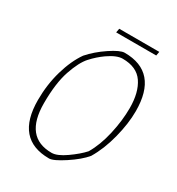

<svg xmlns="http://www.w3.org/2000/svg" viewBox="-168 -791 832 905"><g transform="rotate(30 248.0 -338.5)"><path d="M52 -204Q52 -288 74 -364Q96 -440 132 -491Q168 -532 219.5 -566.5Q271 -601 295 -601Q478 -601 478 -388Q478 -321 457.5 -241Q437 -161 401 -101Q371 -65 314.5 -28Q258 9 235 9Q52 9 52 -204ZM380 -114Q412 -168 429 -243.5Q446 -319 446 -387Q446 -472 412 -522Q378 -572 301 -572Q269 -572 223 -540Q189 -516 160 -484Q131 -452 107.5 -383Q84 -314 84 -205Q84 -20 232 -20Q262 -20 307.5 -52Q353 -84 380 -114ZM216 -686H434L430 -664H212Z"/></g></svg>

Font: Grenze Thin
Style: Italic
Weight: 250
Italic angle: -10°
Designer: Renata Polastri
Foundry: Omnibus-Type
Version: Version 1.002; ttfautohint (v1.8)